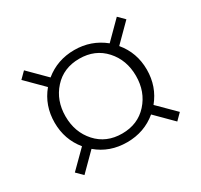

<svg xmlns="http://www.w3.org/2000/svg" viewBox="-107 -716 783 747"><g transform="rotate(-30 284.5 -342.5)"><path d="M77.6 -341.8Q77.6 -418.5 124.5 -475.1L48.8 -550.8L76.2 -578.1L151.9 -502.4Q208.5 -548.8 284.7 -548.8Q359.9 -548.8 417.5 -502.4L493.2 -578.1L520.5 -550.8L444.3 -474.6Q491.7 -418 491.7 -341.8Q491.7 -266.1 445.3 -209.5L520.5 -134.8L493.2 -107.4L418.5 -182.1Q361.8 -134.8 284.7 -134.8Q206.5 -134.8 150.9 -182.1L76.2 -107.4L48.8 -134.8L124 -209.5Q77.6 -266.1 77.6 -341.8ZM170.2 -461.4Q126.5 -413.1 126.5 -341.8Q126.5 -270.5 170.2 -222.2Q213.9 -173.8 284.7 -173.8Q355.5 -173.8 399.2 -222.2Q442.9 -270.5 442.9 -341.8Q442.9 -413.1 399.2 -461.4Q355.5 -509.8 284.7 -509.8Q213.9 -509.8 170.2 -461.4Z"/></g></svg>

Font: VidalokaRegular
Style: Regular
Weight: 400
Designer: Cyreal (www.cyreal.org)
Foundry: Cyreal (www.cyreal.org)
Version: Version 1.000